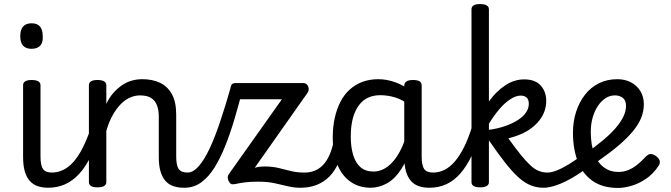

<svg xmlns="http://www.w3.org/2000/svg" viewBox="-20 -910 3313 948"><path d="M218 17Q188 17 164.5 8.5Q141 0 125.5 -18.5Q110 -37 102 -65.5Q94 -94 94 -135V-489Q94 -502 104.5 -508.5Q115 -515 136 -515Q158 -515 169 -508.5Q180 -502 180 -489V-138Q180 -94 192 -76Q204 -58 237 -58Q251 -58 258 -46.5Q265 -35 263.5 -20.5Q262 -6 251 5.5Q240 17 218 17ZM136 -669Q108 -669 94 -684.5Q80 -700 80 -731Q80 -763 94 -779Q108 -795 136 -795Q164 -795 177.5 -779Q191 -763 191 -731Q193 -700 178.5 -684.5Q164 -669 136 -669Z M217 17Q203 17 196.5 5.5Q190 -6 191.5 -20.5Q193 -35 204 -46.5Q215 -58 236 -58Q265 -58 292 -71Q319 -84 343 -111Q367 -138 388 -179.5Q409 -221 428 -276Q433 -291 445 -290.5Q457 -290 466.5 -280.5Q476 -271 473 -259Q453 -189 427.5 -137Q402 -85 370.5 -51Q339 -17 301 0Q263 17 217 17Z M888 17Q858 17 834.5 8.5Q811 0 795.5 -18.5Q780 -37 772 -65.5Q764 -94 764 -135V-334Q764 -368 754.5 -391.5Q745 -415 725 -427Q705 -439 671 -439Q647 -439 622.5 -428.5Q598 -418 576.5 -396Q555 -374 536.5 -341.5Q518 -309 505 -264V-11Q505 2 494 8.5Q483 15 461 15Q440 15 429.5 8.5Q419 2 419 -11V-489Q419 -502 429.5 -508.5Q440 -515 461 -515Q483 -515 494 -508.5Q505 -502 505 -489V-397Q520 -429 540 -451.5Q560 -474 583 -489.5Q606 -505 631 -512Q656 -519 683 -519Q732 -519 769.5 -501.5Q807 -484 828.5 -445.5Q850 -407 850 -343V-138Q850 -94 862 -76Q874 -58 907 -58Q921 -58 928 -46.5Q935 -35 933.5 -20.5Q932 -6 921 5.5Q910 17 888 17Z M891 17Q877 17 872.5 5.5Q868 -6 871 -20.5Q874 -35 883 -46.5Q892 -58 906 -58Q933 -58 960 -88Q987 -118 1013.5 -173.5Q1040 -229 1066.5 -308Q1093 -387 1121 -485Q1123 -491 1132.5 -492.5Q1142 -494 1153.5 -491.5Q1165 -489 1172.5 -483Q1180 -477 1178 -468Q1159 -394 1138 -323Q1117 -252 1092.5 -190.5Q1068 -129 1039 -82.5Q1010 -36 973.5 -9.5Q937 17 891 17Z M1462 17Q1431 17 1400.5 9.5Q1370 2 1335.5 -5.5Q1301 -13 1255 -13Q1218 -13 1193 -10Q1168 -7 1153 -3.5Q1138 0 1128 0Q1120 0 1113.5 -8.5Q1107 -17 1105 -28.5Q1103 -40 1109 -49L1372 -420H1144Q1129 -420 1123 -429Q1117 -438 1117 -460Q1117 -483 1123 -491.5Q1129 -500 1144 -500H1476Q1489 -500 1496 -492Q1503 -484 1504 -472.5Q1505 -461 1498 -451L1238 -82Q1249 -85 1260 -86.5Q1271 -88 1286 -88Q1326 -88 1356 -80.5Q1386 -73 1416 -65.5Q1446 -58 1483 -58Q1496 -58 1502.5 -49Q1509 -40 1509 -22Q1509 -3 1497.5 7Q1486 17 1462 17Z M1465 17Q1451 17 1444.5 5.5Q1438 -6 1439.5 -20.5Q1441 -35 1452 -46.5Q1463 -58 1484 -58Q1511 -58 1533.5 -67Q1556 -76 1574.5 -95Q1593 -114 1606.5 -144Q1620 -174 1628 -215Q1631 -230 1644 -233.5Q1657 -237 1669 -232Q1681 -227 1679 -212Q1671 -153 1652.5 -109.5Q1634 -66 1606.5 -38.5Q1579 -11 1543.5 3Q1508 17 1465 17Z M1810 17Q1755 17 1713 -11Q1671 -39 1647 -94Q1623 -149 1623 -232Q1623 -284 1633 -328.5Q1643 -373 1661.5 -408.5Q1680 -444 1707.5 -468.5Q1735 -493 1770 -506Q1805 -519 1848 -519Q1889 -519 1931 -504Q1973 -489 2008 -462V-386Q1968 -418 1931 -429Q1894 -440 1858 -440Q1831 -440 1808 -432Q1785 -424 1767.5 -407.5Q1750 -391 1737.5 -366.5Q1725 -342 1718.5 -309.5Q1712 -277 1712 -235Q1712 -183 1724 -144Q1736 -105 1760.5 -84Q1785 -63 1824 -63Q1861 -63 1894 -87.5Q1927 -112 1953.5 -160.5Q1980 -209 1997 -282L2014 -217Q1996 -130 1963.5 -78.5Q1931 -27 1891 -5Q1851 17 1810 17ZM2100 17Q2069 17 2046 8.5Q2023 0 2007.5 -18.5Q1992 -37 1984 -65.5Q1976 -94 1976 -135V-487Q1976 -501 1987 -508Q1998 -515 2019 -515Q2041 -515 2051.5 -508.5Q2062 -502 2062 -488V-138Q2062 -94 2074 -76Q2086 -58 2119 -58Q2129 -58 2134 -46.5Q2139 -35 2137.5 -20.5Q2136 -6 2127 5.5Q2118 17 2100 17Z M2100 17Q2086 17 2079.5 5.5Q2073 -6 2074.5 -20.5Q2076 -35 2087 -46.5Q2098 -58 2119 -58Q2148 -58 2175 -71.5Q2202 -85 2226 -113Q2250 -141 2271.5 -184Q2293 -227 2311 -286Q2317 -300 2328.5 -299.5Q2340 -299 2349.5 -290Q2359 -281 2356 -269Q2335 -196 2309.5 -142.5Q2284 -89 2253 -53.5Q2222 -18 2184 -0.5Q2146 17 2100 17Z M2664 17Q2631 17 2601.5 5.5Q2572 -6 2542 -32.5Q2512 -59 2476 -104.5Q2440 -150 2394 -217V-11Q2394 2 2383 8.5Q2372 15 2351 15Q2329 15 2318.5 8.5Q2308 2 2308 -11V-864Q2308 -877 2318.5 -883.5Q2329 -890 2351 -890Q2365 -890 2374.5 -887Q2384 -884 2389 -878.5Q2394 -873 2394 -864V-409Q2428 -457 2473 -487.5Q2518 -518 2568 -518Q2623 -518 2650 -487.5Q2677 -457 2677 -412Q2677 -386 2668.5 -361.5Q2660 -337 2643.5 -316Q2627 -295 2604 -277.5Q2581 -260 2552 -247.5Q2523 -235 2490 -227Q2525 -178 2551.5 -145.5Q2578 -113 2599 -93.5Q2620 -74 2640.5 -66Q2661 -58 2683 -58Q2696 -58 2701.5 -46.5Q2707 -35 2705 -20.5Q2703 -6 2693 5.5Q2683 17 2664 17ZM2394 -269Q2438 -275 2474 -287.5Q2510 -300 2536.5 -317Q2563 -334 2577 -354.5Q2591 -375 2591 -397Q2591 -419 2580 -428.5Q2569 -438 2551 -438Q2528 -438 2500.5 -420.5Q2473 -403 2446 -371.5Q2419 -340 2394 -299Z M2664 17Q2650 17 2643.5 5.5Q2637 -6 2638.5 -20.5Q2640 -35 2651 -46.5Q2662 -58 2683 -58Q2703 -58 2730.5 -69Q2758 -80 2790.5 -100Q2823 -120 2858 -147Q2871 -158 2882.5 -154.5Q2894 -151 2900.5 -140Q2907 -129 2906.5 -115.5Q2906 -102 2894 -92Q2850 -58 2808 -33.5Q2766 -9 2729 4Q2692 17 2664 17Z M3032 18Q2955 18 2905.5 -17Q2856 -52 2832.5 -113.5Q2809 -175 2809 -255Q2809 -310 2824.5 -358Q2840 -406 2868.5 -442.5Q2897 -479 2937.5 -499Q2978 -519 3028 -519Q3066 -519 3095.5 -503.5Q3125 -488 3142 -460Q3159 -432 3159 -395Q3159 -361 3146 -328.5Q3133 -296 3105 -262Q3077 -228 3034 -191.5Q2991 -155 2932 -114L2863 -146Q2916 -183 2955 -215.5Q2994 -248 3019.5 -277.5Q3045 -307 3058 -334.5Q3071 -362 3071 -387Q3071 -414 3055.5 -426.5Q3040 -439 3016 -439Q2991 -439 2969.5 -425Q2948 -411 2931.5 -386Q2915 -361 2906 -328.5Q2897 -296 2897 -260Q2897 -194 2914.5 -149.5Q2932 -105 2962.5 -83Q2993 -61 3032 -61Q3059 -61 3081.5 -70Q3104 -79 3125.5 -96Q3147 -113 3167 -135Q3181 -150 3194 -149.5Q3207 -149 3221 -138Q3235 -127 3237.5 -115Q3240 -103 3231 -90Q3205 -51 3169.5 -27Q3134 -3 3097.5 7.5Q3061 18 3032 18Z"/></svg>

Font: Playwrite GB J
Style: Regular
Weight: 400
Designer: Veronika Burian, José Scaglione
Foundry: TypeTogether
Version: Version 1.002